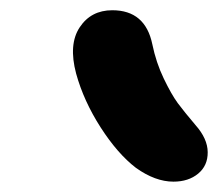

<svg xmlns="http://www.w3.org/2000/svg" viewBox="-20 -830 424 373"><path d="M316.9 -477.1Q281.7 -477.1 244.1 -503.9Q208.5 -531.2 175.5 -582.5Q142.6 -633.8 127.9 -687Q112.8 -743.7 134.8 -776.9Q156.7 -810.1 198.2 -810.1Q262.2 -810.1 275.9 -744.1Q283.2 -708.5 298.1 -677.5Q313 -646.5 325.4 -629.6Q337.9 -612.8 359.9 -586.9Q383.3 -560.5 383.5 -534.4Q383.8 -508.3 365 -492.7Q346.2 -477.1 316.9 -477.1Z"/></svg>

Font: Shantell Sans Bouncy
Style: Italic
Weight: 600
Italic angle: -11.31°
Designer: Stephen Nixon, Anya Danilova, Shantell Martin
Foundry: Arrow Type
Version: Version 1.006;[9816181b4]